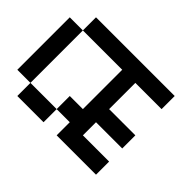

<svg xmlns="http://www.w3.org/2000/svg" viewBox="-147 -1022 1294 1294"><g transform="rotate(45 500.0 -375.0)"><path d="M125 -750H875V-625H625V-375H875V-250H625V-125H875V0H500V-125H375V-250H500V-625H125ZM375 -125V0H125V-125ZM125 -125H0V-625H125Z"/></g></svg>

Font: Dogica
Style: Regular
Weight: 400
Monospace: yes
Designer: Roberto Mocci
Version: Version 001.012